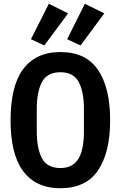

<svg xmlns="http://www.w3.org/2000/svg" viewBox="-20 -986 640 1018"><path d="M215 -745 144 -778 239 -966 341 -915ZM407 -745 336 -778 430 -966 533 -915ZM300 12Q232 12 182 -12.5Q132 -37 99.5 -83Q67 -129 51.5 -196Q36 -263 36 -349Q36 -434 51.5 -501.5Q67 -569 99.5 -615Q132 -661 182 -685.5Q232 -710 300 -710Q436 -710 500 -615Q564 -520 564 -349Q564 -178 500 -83Q436 12 300 12ZM300 -95Q335 -95 359 -108.5Q383 -122 397.5 -147Q412 -172 418.5 -208.5Q425 -245 425 -290V-409Q425 -499 397.5 -551Q370 -603 300 -603Q230 -603 202.5 -551Q175 -499 175 -409V-289Q175 -199 202.5 -147Q230 -95 300 -95Z"/></svg>

Font: IBM Plex Mono SemiBold
Style: Regular
Weight: 600
Monospace: yes
Designer: Mike Abbink, Paul van der Laan, Pieter van Rosmalen
Foundry: Bold Monday
Version: Version 2.3